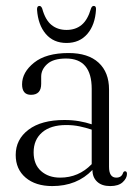

<svg xmlns="http://www.w3.org/2000/svg" viewBox="-20 -619 459 648"><path d="M33 -96Q33 -148.5 76.2 -181.2Q119.5 -214 197.5 -214Q224 -214 247 -210Q270 -206 289.5 -199.5V-319Q289.5 -421.5 203 -421.5Q160 -421.5 139.5 -403Q119 -384.5 119 -360.5V-336Q119 -299 84.5 -299Q54.5 -299 54.5 -334.5Q54.5 -375 95 -407.5Q135.5 -440 211.5 -440Q277.5 -440 312.8 -407.5Q348 -375 348 -317V-56Q348 -19.5 372.5 -19.5Q390.5 -19.5 395.5 -36Q398 -41 402 -41Q408.5 -41 408.5 -32Q408.5 -17.5 394.2 -4.2Q380 9 352 9Q323.5 9 307.8 -5.8Q292 -20.5 292 -45.5Q240 9 156.5 9Q100 9 66.5 -19.5Q33 -48 33 -96ZM93.5 -105Q93.5 -64 118.5 -41.8Q143.5 -19.5 183 -19.5Q245.5 -19.5 289.5 -65V-181.5Q270 -188 248.8 -192.5Q227.5 -197 203.5 -197Q151 -197 122.2 -172.2Q93.5 -147.5 93.5 -105ZM204.5 -518Q235 -518 255.5 -535Q276 -552 287 -590Q290 -599 296.5 -599Q305 -599 304 -586.5Q301 -535 274.8 -504.5Q248.5 -474 204.5 -474Q160.5 -474 134.5 -504.5Q108.5 -535 105 -586.5Q104.5 -599 113 -599Q119 -599 122.5 -590Q133 -551.5 153.8 -534.8Q174.5 -518 204.5 -518Z"/></svg>

Font: Fraunces 144pt S050 Light
Style: Regular
Weight: 300
Version: Version 1.000; ttfautohint (v1.8.3)